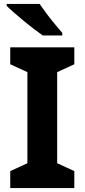

<svg xmlns="http://www.w3.org/2000/svg" viewBox="-20 -954 429 974"><path d="M357 0H32V-86L119 -126V-588L32 -628V-714H357V-628L270 -588V-126L357 -86ZM181 -934Q196 -912 216.5 -884.5Q237 -857 258.5 -831.5Q280 -806 296 -787V-774H197Q178 -787 152.5 -806.5Q127 -826 100.5 -848Q74 -870 51 -890Q28 -910 14 -924V-934Z"/></svg>

Font: Noto Sans Bamum
Style: Regular
Weight: 400
Designer: Monotype Design Team
Foundry: Monotype Imaging Inc.
Version: Version 2.001